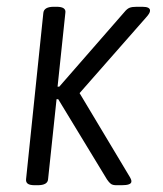

<svg xmlns="http://www.w3.org/2000/svg" viewBox="-20 -545 480 567"><path d="M83 2Q68 2 62 -2.5Q56 -7 57 -16L108 -507Q110 -525 139 -525H147Q176 -525 173 -507L150 -289H155L347 -509Q355 -519 362.5 -522Q370 -525 384 -525H400Q424 -525 423 -513Q423 -506 411 -493L215 -270L360 -28Q369 -14 368 -9Q368 2 339 2H324Q313 2 307.5 -2Q302 -6 296 -15L152 -252H147L122 -16Q121 2 91 2Z"/></svg>

Font: Asap Condensed Condensed Light
Style: Italic
Weight: 300
Width: 3
Italic angle: -6°
Designer: Pablo Cosgaya
Foundry: Omnibus-Type
Version: Version 3.001; ttfautohint (v1.8.4.7-5d5b)